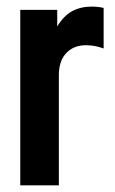

<svg xmlns="http://www.w3.org/2000/svg" viewBox="-20 -558 346 578"><path d="M41 -528.3H152.3V-478.5Q171.9 -510.7 197.3 -524.4Q222.7 -538.1 255.9 -538.1Q275.4 -538.1 292 -534.2V-412.1Q264.6 -421.9 239.3 -421.9Q202.1 -421.9 179.7 -398.4Q157.2 -375 157.2 -332V0H41Z"/></svg>

Font: Altinn-DIN Condensed
Style: DINCondensed-Bold
Weight: 700
Width: 3
Designer: Charles Nix
Foundry: Altinn
Version: Version 2.00